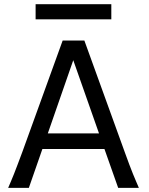

<svg xmlns="http://www.w3.org/2000/svg" viewBox="-20 -909 721 929"><path d="M334.5 -617.7 211.4 -263.7H459ZM19.5 0Q25.9 -14.6 32.7 -30.8Q39.6 -46.9 47.6 -67.1Q55.7 -87.4 65.4 -113.3Q75.2 -139.2 87.9 -173.3L283.2 -712.9H388.2L583.5 -173.3Q595.7 -139.2 605.5 -113.3Q615.2 -87.4 623.5 -67.1Q631.8 -46.9 638.7 -30.8Q645.5 -14.6 651.9 0H551.8L485.4 -188H185.1L119.6 0ZM152.3 -888.7H518.6V-815.4H152.3Z"/></svg>

Font: Andika New Basic
Style: Regular
Weight: 400
Designer: Victor Gaultney, Annie Olsen, Julie Remington, Don Collingsworth, Eric Hays
Foundry: SIL International
Version: Version 5.500